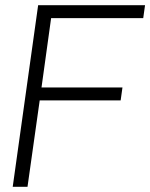

<svg xmlns="http://www.w3.org/2000/svg" viewBox="-20 -720 579 740"><path d="M177 -650 140 -383H452L445 -333H133L86 0H29L127 -700H539L532 -650Z"/></svg>

Font: Krub Light
Style: Italic
Weight: 300
Italic angle: -8°
Designer: Ekaluck Peanpanawate
Foundry: Cadson Demak Co.,Ltd.
Version: Version 1.000; ttfautohint (v1.6)